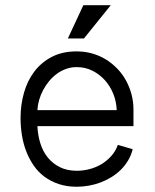

<svg xmlns="http://www.w3.org/2000/svg" viewBox="-20 -710 596 739"><path d="M433.6 -152.3Q424.8 -127.9 408.2 -109.4Q391.6 -90.8 370.4 -78.1Q349.1 -65.4 324.7 -59.1Q300.3 -52.7 275.9 -52.7Q238.8 -52.7 210.9 -66.4Q183.1 -80.1 164.1 -103.5Q145 -127 135.3 -158.2Q125.5 -189.5 124 -224.6H493.7V-288.1Q493.7 -318.8 486.1 -347.2Q478.5 -375.5 464.8 -400.4Q451.2 -425.3 431.4 -445.8Q411.6 -466.3 387.5 -481.2Q363.3 -496.1 334.7 -504.2Q306.2 -512.2 274.9 -512.2Q220.2 -512.2 179.7 -491.2Q139.2 -470.2 112.3 -434.8Q85.4 -399.4 72.3 -353Q59.1 -306.6 59.1 -255.9Q59.1 -221.7 64.5 -189Q69.8 -156.2 81.3 -126.7Q92.8 -97.2 110.1 -72.3Q127.4 -47.4 151.6 -29.5Q175.8 -11.7 206.5 -1.5Q237.3 8.8 275.4 8.8Q298.3 8.8 321.8 4.6Q345.2 0.5 367.2 -7.8Q389.2 -16.1 408.9 -28.3Q428.7 -40.5 445.1 -56.6Q461.4 -72.8 473.1 -92.5Q484.9 -112.3 490.7 -135.7ZM124 -286.1Q125 -305.7 130.6 -325.2Q136.2 -344.7 146 -363.3Q155.8 -381.8 169.2 -397.9Q182.6 -414.1 199 -426Q215.3 -438 234.6 -444.8Q253.9 -451.7 274.9 -451.7Q308.6 -451.7 336.4 -437.5Q364.3 -423.3 384.5 -400.4Q404.8 -377.4 416.5 -347.7Q428.2 -317.9 429.2 -286.1ZM241.2 -562H303.2L406.2 -689.9H300.8Z"/></svg>

Font: Saysettha
Style: Regular
Weight: 400
Designer: John M. Durdin
Foundry: Lao Script for Windows
Version: Version 2.201